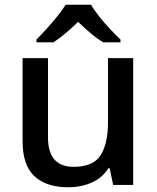

<svg xmlns="http://www.w3.org/2000/svg" viewBox="-20 -786 667 816"><path d="M546 -539V0H461L446 -71H441Q414 -29 368.5 -9.5Q323 10 271 10Q177 10 126.5 -37Q76 -84 76 -186V-539H184V-202Q184 -77 293 -77Q376 -77 407.5 -126Q439 -175 439 -267V-539ZM367 -766Q380 -743 402 -715.5Q424 -688 448.5 -662Q473 -636 492 -618V-606H419Q392 -622 365.5 -644.5Q339 -667 312 -693Q285 -667 259 -645Q233 -623 207 -606H135V-618Q154 -637 177.5 -663Q201 -689 223 -716Q245 -743 259 -766Z"/></svg>

Font: Noto Sans Lao Looped Medium
Style: Regular
Weight: 500
Designer: Mark Frömberg, Ben Mitchell
Foundry: The Fontpad Ltd
Version: Version 1.002; ttfautohint (v1.8.4.7-5d5b)